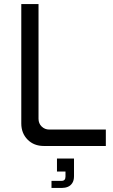

<svg xmlns="http://www.w3.org/2000/svg" viewBox="-20 -720 556 947"><path d="M196 0Q147 0 116 -31.5Q85 -63 85 -111V-700H170V-134Q170 -111 185.5 -96Q201 -81 223 -81H502V0ZM234 207V172H284Q303 172 303 151V126H261V62H345V149Q345 170 336.5 183Q328 196 314.5 201.5Q301 207 285 207Z"/></svg>

Font: SUSE
Style: Regular
Weight: 400
Designer: Rene Bieder
Foundry: SUSE
Version: Version 1.000